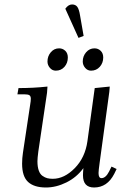

<svg xmlns="http://www.w3.org/2000/svg" viewBox="-20 -834 562 861"><path d="M58.1 -411.1 63 -439Q129.9 -439 192.9 -445.8L190.9 -418L151.9 -154.8Q147.9 -124.5 147.9 -110.8Q147.9 -85.9 153.8 -69.3Q159.7 -52.7 170.7 -45.2Q181.6 -37.6 192.1 -34.9Q202.6 -32.2 216.8 -32.2Q268.1 -32.2 314.9 -79.6Q361.8 -127 372.1 -201.2L404.8 -439L472.2 -445.8L470.2 -421.9L426.8 -104Q421.9 -68.8 421.9 -58.1Q421.9 -35.2 435.1 -35.2Q454.1 -35.2 469.2 -64.9L480 -86.9L502.9 -76.2L492.2 -54.2Q460.9 6.8 401.9 6.8Q352.1 6.8 352.1 -47.9Q352.1 -60.5 354 -80.1Q324.2 -39.1 278.1 -16.1Q231.9 6.8 186 6.8Q133.3 6.8 106.2 -17.8Q79.1 -42.5 79.1 -100.1Q79.1 -124.5 83 -149.9L115.2 -363.8Q118.2 -380.9 118.2 -391.1Q118.2 -402.8 111.8 -407Q105.5 -411.1 87.9 -411.1ZM192.9 -558.1Q192.9 -582 207.8 -599.6Q222.7 -617.2 245.1 -617.2Q261.2 -617.2 272.7 -606.2Q284.2 -595.2 284.2 -576.2Q284.2 -551.3 269 -534.2Q253.9 -517.1 230 -517.1Q214.4 -517.1 203.6 -529.8Q192.9 -542.5 192.9 -558.1ZM272.9 -794.9Q286.6 -814 303.2 -814Q318.8 -814 326.7 -803.2Q334.5 -792.5 338.9 -765.1L355 -672.9L332 -664.1ZM351.1 -558.1Q351.1 -582 366.2 -599.6Q381.3 -617.2 403.8 -617.2Q419.9 -617.2 431.4 -606.2Q442.9 -595.2 442.9 -576.2Q442.9 -551.8 427.5 -534.4Q412.1 -517.1 388.2 -517.1Q372.6 -517.1 361.8 -529.8Q351.1 -542.5 351.1 -558.1Z"/></svg>

Font: Dihjauti S
Style: Italic
Weight: 400
Italic angle: -9°
Designer: T. Christopher White
Version: Version 3.0.0